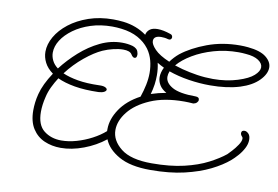

<svg xmlns="http://www.w3.org/2000/svg" viewBox="-75 -725 1389 961"><g transform="rotate(10 619.0 -245.0)"><path d="M279 79Q234 79 196 62.5Q158 46 135 10Q112 -26 112 -83Q112 -102 114.5 -123Q117 -144 123 -167Q136 -218 177 -280Q148 -301 134.5 -327.5Q121 -354 121 -382Q121 -420 143 -458.5Q165 -497 206 -529Q247 -561 303.5 -580.5Q360 -600 428 -600Q453 -600 480 -597Q547 -589 598 -552Q601 -569 615 -580Q629 -591 655 -591Q683 -591 721 -578Q728 -576 730.5 -571.5Q733 -567 733 -562Q733 -556 728 -552Q723 -548 715 -550Q705 -553 696.5 -554Q688 -555 680 -555Q641 -555 641 -528Q641 -511 664.5 -486.5Q688 -462 740 -440Q758 -465 782 -485Q833 -525 909.5 -553.5Q986 -582 1076 -582Q1086 -582 1096 -581.5Q1106 -581 1116 -580Q1179 -574 1208.5 -550.5Q1238 -527 1238 -498Q1238 -465 1205 -431.5Q1172 -398 1112 -379Q1047 -359 961 -359Q908 -359 853 -367.5Q798 -376 750 -393Q744 -378 744 -365Q744 -334 781 -313Q818 -292 900 -292Q919 -292 919 -277Q919 -270 912.5 -263.5Q906 -257 895 -255Q883 -256 871.5 -256.5Q860 -257 849 -257Q748 -257 677.5 -226.5Q607 -196 570.5 -150Q534 -104 534 -57Q534 -4 584.5 36Q635 76 741 76Q835 76 905 59.5Q975 43 1025 17Q1075 -9 1107 -35Q1112 -40 1127 -56Q1142 -72 1155 -91.5Q1168 -111 1168 -124Q1168 -130 1165 -133Q1156 -142 1156 -151Q1156 -165 1172 -165Q1182 -165 1192 -155Q1202 -145 1202 -124Q1202 -103 1190.5 -81Q1179 -59 1162.5 -40.5Q1146 -22 1132 -10Q1096 21 1041.5 48Q987 75 912.5 92.5Q838 110 740 110Q639 110 580.5 77Q522 44 503 -4Q455 34 395 56.5Q335 79 279 79ZM151 -82Q151 -15 187.5 13.5Q224 42 276 42Q313 42 353 30.5Q393 19 430 -0.5Q467 -20 494 -44Q494 -49 494 -54Q494 -105 528.5 -156.5Q563 -208 629 -243Q640 -275 646.5 -306.5Q653 -338 653 -367Q653 -400 645 -430Q637 -460 620 -484Q619 -486 617 -488Q596 -516 561 -535.5Q526 -555 476 -561Q452 -564 429 -564Q370 -564 320.5 -548Q271 -532 234.5 -505.5Q198 -479 178 -447.5Q158 -416 158 -384Q158 -364 167.5 -344.5Q177 -325 197 -310Q233 -357 280 -399Q327 -441 381 -467Q435 -493 492 -493Q521 -493 546 -486Q556 -483 564.5 -476Q573 -469 575 -458Q576 -455 576.5 -452.5Q577 -450 577 -447Q577 -429 565 -429Q556 -429 547 -444Q537 -460 503 -460Q481 -460 453.5 -453.5Q426 -447 401 -436Q361 -418 314 -379.5Q267 -341 229 -291Q260 -277 306 -269Q352 -261 415 -263Q436 -264 446 -259Q456 -254 456 -248Q456 -241 446 -235.5Q436 -230 418 -229Q348 -227 296 -236Q244 -245 208 -262Q192 -237 179.5 -211Q167 -185 161 -158Q151 -117 151 -82ZM812 -415Q850 -405 890 -399Q930 -393 970 -393Q1038 -393 1095 -411Q1149 -428 1173.5 -450Q1198 -472 1198 -492Q1198 -512 1175.5 -527Q1153 -542 1112 -545Q1102 -546 1093 -546.5Q1084 -547 1074 -547Q1008 -547 949 -530Q890 -513 844 -485.5Q798 -458 772 -427Q791 -421 812 -415ZM688 -316Q684 -289 677 -265Q713 -277 753 -284Q728 -298 717 -317Q706 -336 706 -356Q706 -380 719 -406Q700 -415 684 -425Q691 -395 691 -362Q691 -340 688 -316Z"/></g></svg>

Font: Meow Script
Style: Regular
Weight: 400
Designer: Robert E. Leuschke
Foundry: Robert E. Leuschke
Version: Version 1.010; ttfautohint (v1.8.3)